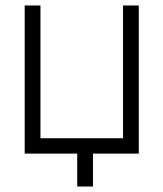

<svg xmlns="http://www.w3.org/2000/svg" viewBox="-20 -560 596 700"><path d="M319 120V0H486V-540H428.5V-56H127.5V-540H70V0H261.5V120Z"/></svg>

Font: Hauora Light
Style: Regular
Weight: 300
Designer: Wayne Shih
Foundry: WCYS
Version: Version 1.001;hotconv 1.0.109;makeotfexe 2.5.65596